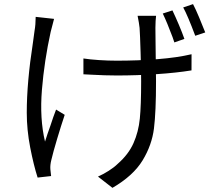

<svg xmlns="http://www.w3.org/2000/svg" viewBox="-20 -841 1040 934"><path d="M736 -706Q736.6 -674.4 736.6 -644.8Q736.6 -615.2 737.4 -575.6L739 -446Q739 -297.4 729 -216.4Q719 -135.4 673.6 -60.7Q628.2 14 527 72.8L456.6 18Q481.8 7 508.6 -10Q535.4 -27 552.6 -44Q605 -89.8 629.4 -144.7Q653.8 -199.6 660.2 -264.3Q666.6 -329 666.6 -446.2Q666.6 -497 663.9 -586.5Q661.2 -676 659 -705.2Q656.8 -727.2 649.4 -764H739.2Q736.4 -743 736 -706ZM547.8 -545.8Q650.4 -545.8 746 -553.2Q841.6 -560.6 911.8 -577.2L911.6 -498.6Q839.6 -486.8 742.4 -480.3Q645.2 -473.8 548.6 -473.8Q519.8 -473.8 488.4 -474.8Q457 -475.8 425.6 -477.6Q407.8 -477.8 385.8 -479.6V-556.6Q417.8 -551.6 462.1 -548.7Q506.4 -545.8 547.8 -545.8ZM226.4 -685.4Q195.6 -545.6 184 -404.8Q172.4 -264 199 -152.2Q205 -170.2 211.2 -189.8Q217.4 -209.4 225.2 -229.6Q239 -272.6 252.8 -308L294.8 -282.4Q277.6 -231.2 258 -165.8Q238.4 -100.4 229.6 -62.4Q223.4 -37.6 225 -17.8L228.6 15.4L163 22.8Q143.6 -37.8 126.9 -123.6Q110.2 -209.4 110.2 -293.2Q110.2 -440 140.2 -633.6L148.2 -692.4Q153.2 -718.8 153.6 -759L243 -749.2Q234 -717 226.4 -685.4ZM877 -651.8 828.2 -634.6 819.4 -660.6Q792.8 -731.8 771.8 -775.2L818.8 -790.4Q833.6 -759.6 850.1 -720.6Q866.6 -681.6 877 -651.8ZM978.4 -683.2 929.8 -667Q892.2 -767.2 871.2 -804.8L919 -821Q932.2 -796 948.8 -756.1Q965.4 -716.2 978.4 -683.2Z"/></svg>

Font: 寒蝉端黑体 Light
Style: Regular
Weight: 300
Designer: ChillDuanSans {Warren2060}; 
Source Han Sans {Ryoko NISHIZUKA 西塚涼子 (kana, bopomofo & ideographs); Paul D. Hunt (Latin, G
Foundry: ChillType&Adobe
Version: Version 1.300;Glyphs 3.3 (3306)